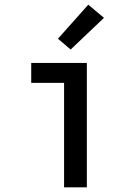

<svg xmlns="http://www.w3.org/2000/svg" viewBox="-20 -798 590 818"><path d="M253 0V-445H113V-530H350V0ZM281 -587 227 -633 356 -778 423 -722Z"/></svg>

Font: Lode Dark Term
Style: Bold
Weight: 700
Monospace: yes
Designer: Belleve Invis
Foundry: Belleve Invis
Version: Version 29.2.0